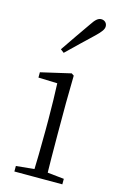

<svg xmlns="http://www.w3.org/2000/svg" viewBox="-123 -856 571 909"><g transform="rotate(15 162.5 -401.5)"><path d="M45 0H280V-27L175 -38H156L45 -27ZM133 0H200C198 -48 197 -159 197 -226V-377L199 -511L187 -519L40 -485V-459L133 -456C135 -405 137 -349 137 -281V-226C137 -159 135 -48 133 0ZM108 -616 125 -603C169 -645 211 -687 249 -722C275 -747 285 -761 285 -775C285 -793 271 -803 257 -803C241 -803 229 -793 210 -764C178 -718 143 -668 108 -616Z"/></g></svg>

Font: Source Han Serif CN VF
Style: Regular
Weight: 250
Designer: Ryoko NISHIZUKA 西塚涼子 (kana & ideographs); Frank Grießhammer (Latin, Greek & Cyrillic); Wenlong ZHANG 张文龙 (bopomofo); San
Foundry: Adobe
Version: Version 2.002;hotconv 1.1.0;makeotfexe 2.6.0